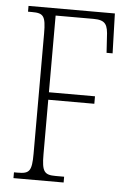

<svg xmlns="http://www.w3.org/2000/svg" viewBox="-52 -753 539 793"><g transform="rotate(5 217.5 -357.0)"><path d="M34 0H242V-24H207C160 -24 149 -36 149 -109V-335H340V-366H149V-684H306C357 -684 366 -665 368 -612L372 -549H397L392 -714H34V-690H51C98 -690 108 -679 108 -606V-108C108 -35 98 -24 50 -24H34Z"/></g></svg>

Font: Noto Serif Armenian ExtraCondensed ExtraLight
Style: Regular
Weight: 200
Width: 2
Designer: Monotype Design Team
Foundry: Monotype Imaging Inc.
Version: Version 2.008